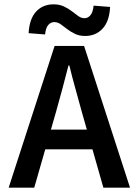

<svg xmlns="http://www.w3.org/2000/svg" viewBox="-20 -866 640 886"><path d="M20 0 232 -654H368L580 0H457L358 -348Q344 -400 328.5 -455Q313 -510 300 -564H296Q282 -510 267.5 -455Q253 -400 238 -348L138 0ZM145 -177V-268H452V-177ZM373 -700Q346 -700 325.5 -710Q305 -720 289 -732.5Q273 -745 259.5 -754.5Q246 -764 230 -764Q214 -764 202.5 -750.5Q191 -737 188 -707L112 -713Q116 -780 147 -813Q178 -846 227 -846Q254 -846 274.5 -836.5Q295 -827 311 -814.5Q327 -802 341 -792Q355 -782 370 -782Q386 -782 397.5 -796Q409 -810 412 -840L488 -834Q485 -768 453.5 -734Q422 -700 373 -700Z"/></svg>

Font: Source Code Pro ExtraLight SemiBold
Style: Regular
Weight: 600
Monospace: yes
Version: Version 1.018;hotconv 1.0.116;makeotfexe 2.5.65601